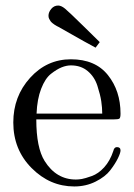

<svg xmlns="http://www.w3.org/2000/svg" viewBox="-20 -662 484 693"><path d="M155 -605Q155 -618 165 -630Q175 -642 190 -642Q201 -642 214.5 -631Q228 -620 283 -566Q317 -532 340 -510L325 -490Q305 -500 191 -565L185 -568Q180 -571 177.5 -572.5Q175 -574 170 -578Q165 -582 162.5 -585.5Q160 -589 157.5 -594Q155 -599 155 -605ZM28 -220Q28 -314 88.5 -381Q149 -448 236 -448Q324 -448 369.5 -391Q415 -334 415 -252Q415 -237 411 -234Q407 -231 390 -231H111Q111 -129 141 -81Q183 -14 254 -14Q264 -14 275.5 -16Q287 -18 311 -26.5Q335 -35 356 -58Q377 -81 389 -117Q392 -131 402 -131Q415 -131 415 -119Q415 -110 405.5 -90.5Q396 -71 378 -47.5Q360 -24 325 -6.5Q290 11 248 11Q160 11 94 -55.5Q28 -122 28 -220ZM112 -252H349Q349 -273 345.5 -296.5Q342 -320 331.5 -352.5Q321 -385 296.5 -405.5Q272 -426 236 -426Q220 -426 202.5 -419Q185 -412 164 -395.5Q143 -379 128.5 -341.5Q114 -304 112 -252Z"/></svg>

Font: CMU Serif
Style: Roman
Weight: 500
Version: Version 0.7.0